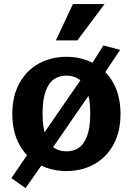

<svg xmlns="http://www.w3.org/2000/svg" viewBox="-20 -838 660 954"><path d="M417.3 -493.9 479.8 -449.2 206.6 -52.8 148.3 -104ZM168.5 -146.5 226.2 -73.1 106.9 96.5 36.5 47.2ZM493.9 -612.2 576.8 -590.2 471.8 -432.7 402.2 -467.5ZM41.2 -272.1Q41.2 -361.4 76.9 -425.5Q112.6 -489.7 173.8 -522.7Q235.1 -555.8 310 -555.8Q384.9 -555.8 446.2 -522.7Q507.4 -489.7 543.1 -425.5Q578.8 -361.4 578.8 -272.1Q578.8 -182.3 543.1 -118.2Q507.4 -54.1 446.2 -21Q384.9 12 310 12Q235.1 12 173.8 -21Q112.6 -54.1 76.9 -118.2Q41.2 -182.3 41.2 -272.1ZM428.4 -274.2Q428.4 -344.6 412.6 -386.4Q396.8 -428.2 370.6 -445.3Q344.4 -462.3 310 -462.3Q275.6 -462.3 249.4 -445.3Q223.2 -428.2 207.4 -386.4Q191.6 -344.6 191.6 -274.2Q191.6 -203.3 207.4 -161.7Q223.2 -120.1 249.4 -103Q275.6 -86 310 -86Q344.4 -86 370.6 -103Q396.8 -120.1 412.6 -161.7Q428.4 -203.3 428.4 -274.2ZM499.4 -817.7H342.3L257.6 -637.4H364.6Z"/></svg>

Font: Monaspace Xenon Var
Style: Regular
Weight: 400
Designer: Riley Cran and the Lettermatic Team
Version: Version 1.000 (Monaspace Xenon Var)